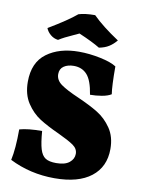

<svg xmlns="http://www.w3.org/2000/svg" viewBox="-97 -959 759 1034"><g transform="rotate(10 282.0 -442.5)"><path d="M28 -48Q42 -111 42 -217Q88 -230 165 -230Q170 -165 180 -132Q190 -99 210 -86Q230 -73 269 -73Q317 -73 341 -92.5Q365 -112 365 -140Q365 -168 338.5 -186.5Q312 -205 254 -232Q190 -261 147.5 -288Q105 -315 74 -362Q43 -409 43 -478Q43 -584 111.5 -634.5Q180 -685 287 -685Q344 -685 404 -672.5Q464 -660 493 -641Q493 -533 500 -490Q481 -478 448.5 -472.5Q416 -467 385 -467Q373 -544 345.5 -574.5Q318 -605 273 -605Q240 -605 218.5 -590.5Q197 -576 197 -547Q197 -514 228.5 -491.5Q260 -469 325 -441Q393 -411 437 -384Q481 -357 512.5 -311Q544 -265 544 -198Q544 -100 474 -45.5Q404 9 274 9Q141 9 28 -48ZM97 -781Q201 -843 248 -883Q282 -894 338 -894Q391 -841 482 -781Q464 -759 442 -745Q420 -731 388 -725Q349 -749 272 -782Q264 -778 256.5 -774.5Q249 -771 242 -768Q192 -746 164 -728Q140 -731 122 -746.5Q104 -762 97 -781Z"/></g></svg>

Font: Vollkorn SC Black
Style: Regular
Weight: 900
Designer: Friedrich Althausen
Foundry: Friedrich Althausen
Version: Version 4.015